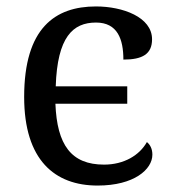

<svg xmlns="http://www.w3.org/2000/svg" viewBox="-20 -566 532 596"><path d="M283 10C396 10 453 -40 453 -86C453 -104 446 -117 436 -125C413 -84 365 -55 303 -55C201 -55 157 -116 152 -244H375V-298H153C158 -451 206 -496 278 -496C345 -496 363 -444 363 -381C422 -381 452 -398 452 -444C452 -513 361 -546 278 -546C151 -546 55 -479 55 -265C55 -69 150 10 283 10Z"/></svg>

Font: Noto Serif
Style: Regular
Weight: 400
Designer: Monotype Design Team
Foundry: Monotype Imaging Inc.
Version: Version 2.015